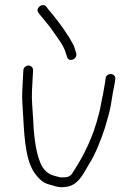

<svg xmlns="http://www.w3.org/2000/svg" viewBox="-20 -736 510 771"><path d="M286.3 -521 282.9 -532C280.7 -540.7 278.1 -548.3 275.1 -555C266.4 -570.1 259.7 -584.6 248.4 -600C226.5 -634.3 199.2 -668.8 173.6 -699L166.2 -709C151.3 -728 118.1 -701.7 135.8 -683L143.3 -673C160.9 -651.9 180.4 -629.6 196.7 -605C207.9 -589 207.9 -589 216.2 -577C229 -558.7 239 -542.4 245.3 -520L248.7 -509C253.6 -484.3 291.2 -496.2 286.3 -521ZM73.8 -454 69.5 -373C68.7 -357 68.8 -340 69.9 -322L73.6 -259C78.6 -172.6 84.4 -78.8 127.6 -30C143.8 -10.3 158 1.1 185.6 7C204.7 12.5 215.6 17.6 239.2 15C293.1 12 313.5 -36.7 337 -76C363.6 -117.9 383.5 -169.6 400.5 -220C408.2 -247.3 421.4 -287.9 425.6 -317C430.6 -351 435 -373 441.2 -405L443 -419C444.3 -444 408.3 -445.8 404.1 -422L402.4 -408C398.8 -390.4 397.4 -375.6 393.8 -358C387.3 -332.5 384.7 -304.1 376.5 -277C355 -189 319.2 -116.2 276.6 -50C266.4 -32.5 258.2 -24 238.3 -24C230.9 -23.3 225.2 -23.3 221.3 -24C209.7 -27.5 187 -31.3 177 -39C162.1 -47.6 148.4 -64.5 141.4 -84C122.4 -129.5 114.9 -200.3 112.8 -263C110.5 -304.7 106.5 -333.5 108.5 -373L112.8 -454C113.3 -464.3 104.4 -473 94.3 -473C84.1 -473 74.3 -464.3 73.8 -454Z"/></svg>

Font: Just Breathe
Style: Obl1
Weight: 400
Foundry: Cannot Into Space Fonts
Version: Version 0.72